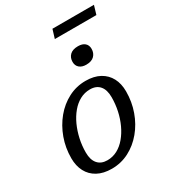

<svg xmlns="http://www.w3.org/2000/svg" viewBox="-201 -956 982 1082"><g transform="rotate(-30 290.0 -415.5)"><path d="M324 -493.5Q378.5 -493.5 416.2 -472.8Q454 -452 473.5 -415Q493 -378 493 -328Q493 -260.5 471.2 -199.5Q449.5 -138.5 410.2 -91.2Q371 -44 319 -17Q267 10 206.5 10Q152 10 114 -10.8Q76 -31.5 56.5 -68.8Q37 -106 37 -155.5Q37 -223 59 -283.8Q81 -344.5 120 -391.8Q159 -439 211.2 -466.2Q263.5 -493.5 324 -493.5ZM208.5 -44Q243.5 -44 273.8 -60.2Q304 -76.5 328.2 -105.5Q352.5 -134.5 370 -172.2Q387.5 -210 396.8 -253.2Q406 -296.5 406 -340.5Q406 -388.5 384.2 -414Q362.5 -439.5 321.5 -439.5Q286.5 -439.5 256.2 -423.2Q226 -407 201.8 -378Q177.5 -349 160.2 -311.2Q143 -273.5 133.5 -230.5Q124 -187.5 124 -142.5Q124 -95 146 -69.5Q168 -44 208.5 -44ZM374.5 -570Q346.5 -570 330.5 -584Q314.5 -598 314.5 -622Q314.5 -649.5 332.2 -666.8Q350 -684 385 -684Q413.5 -684 429 -670.5Q444.5 -657 444.5 -633Q444.5 -605.5 427 -587.8Q409.5 -570 374.5 -570ZM292.5 -784 310 -841H580L563 -784Z"/></g></svg>

Font: Newsreader 10pt
Style: Italic
Weight: 400
Italic angle: -17°
Version: Version 1.003